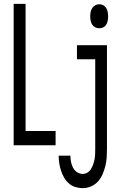

<svg xmlns="http://www.w3.org/2000/svg" viewBox="-20 -755 640 998"><path d="M51 0V-735H113V-74H269V0ZM496 -608Q485 -608 475 -613Q465 -618 459 -627.5Q453 -637 451 -648Q449 -659 449 -670Q449 -681 451 -692Q453 -703 459 -712.5Q465 -722 475 -727.5Q485 -733 496 -733Q507 -733 517 -727.5Q527 -722 532.5 -712.5Q538 -703 540 -692Q542 -681 542 -670Q542 -659 540 -648Q538 -637 532.5 -627.5Q527 -618 517 -613Q507 -608 496 -608ZM410 223Q390 223 371 217Q352 211 337 197.5Q322 184 312.5 167Q303 150 297 131.5Q291 113 288 93.5Q285 74 285 54H346Q346 70 349 86Q352 102 359.5 116.5Q367 131 380.5 140Q394 149 410 149Q423 149 434.5 142Q446 135 453 123.5Q460 112 464.5 99Q469 86 471.5 73Q474 60 474.5 46.5Q475 33 475 20V-447H380V-520H536V20Q536 42 534.5 64.5Q533 87 527.5 108.5Q522 130 513 151Q504 172 489 188.5Q474 205 453 214Q432 223 410 223Z"/></svg>

Font: Iosevka Custom Extended
Style: Regular
Weight: 400
Width: 7
Monospace: yes
Designer: Belleve Invis
Foundry: Belleve Invis
Version: Version 11.2.4; ttfautohint (v1.8.4)